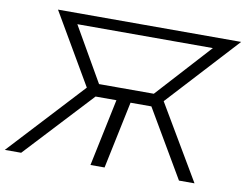

<svg xmlns="http://www.w3.org/2000/svg" viewBox="-108 -817 1185 925"><g transform="rotate(10 484.5 -355.0)"><path d="M-31 0 306 -364 104 -710H1000L682 -364L897 0H821L628 -329H526L457 0H388L457 -329H355L49 0ZM361 -391H629L871 -657H208Z"/></g></svg>

Font: Raleway
Style: Italic
Weight: 400
Italic angle: -12°
Designer: Matt McInerney, Pablo Impallari, Rodrigo Fuenzalida
Foundry: Matt McInerney, Pablo Impallari, Rodrigo Fuenzalida
Version: Version 4.026